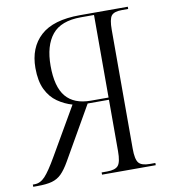

<svg xmlns="http://www.w3.org/2000/svg" viewBox="-86 -783 752 852"><g transform="rotate(-10 290.5 -357.0)"><path d="M-5 0V-10H3Q29 -10 50.5 -33Q72 -56 106 -115L230 -329Q195 -339 164 -360.5Q133 -382 114.5 -420Q96 -458 96 -517Q96 -609 153.5 -661.5Q211 -714 331 -714H547V-704H519Q483 -704 471 -688.5Q459 -673 459 -625V-90Q459 -42 472 -26Q485 -10 522 -10H547V0H305V-10H330Q367 -10 380 -26Q393 -42 393 -90V-322H297L160 -83Q141 -50 123 -32Q105 -14 80 -7Q55 0 14 0ZM313 -332H393V-704H334Q244 -704 204 -655Q164 -606 164 -515Q164 -420 201 -376Q238 -332 313 -332Z"/></g></svg>

Font: Noto Serif Display SemiCondensed Light
Style: Regular
Weight: 300
Width: 4
Designer: Monotype Design Team
Foundry: Monotype Imaging Inc.
Version: Version 2.009